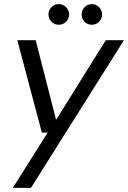

<svg xmlns="http://www.w3.org/2000/svg" viewBox="-20 -691 621 931"><path d="M42 220 211 -48H183L64 -496H153L252 -110L493 -496H581L130 220ZM265 -571Q244 -571 229.5 -585.5Q215 -600 215 -621Q215 -641 229.5 -656Q244 -671 265 -671Q286 -671 300.5 -656Q315 -641 315 -621Q315 -600 300.5 -585.5Q286 -571 265 -571ZM426 -571Q404 -571 390 -585.5Q376 -600 376 -621Q376 -641 390 -656Q404 -671 426 -671Q446 -671 460.5 -656Q475 -641 475 -621Q475 -600 460.5 -585.5Q446 -571 426 -571Z"/></svg>

Font: DM Sans 24pt
Style: Italic
Weight: 400
Italic angle: -10°
Designer: Colophon Foundry, Jonny Pinhorn
Foundry: Colophon Foundry
Version: Version 4.004;gftools[0.9.30]